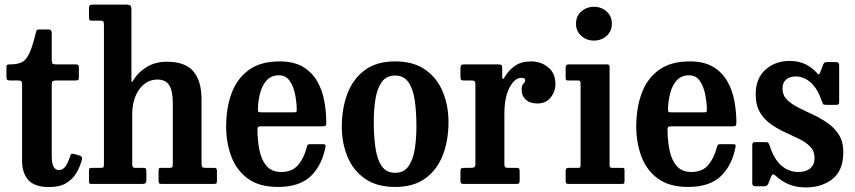

<svg xmlns="http://www.w3.org/2000/svg" viewBox="-20 -800 3718 835"><path d="M336.5 -106Q328 -74.5 311.8 -47.2Q295.5 -20 267.2 -3.2Q239 13.5 194.5 13.5Q130.5 13.5 103.2 -17Q76 -47.5 76 -101V-432.5Q76 -442 73.2 -446Q70.5 -450 60.5 -450H25Q15 -450 11.5 -452.8Q8 -455.5 8 -465.5V-505Q8 -515.5 11 -517.8Q14 -520 24 -520Q53 -520 72.2 -528Q91.5 -536 106 -564.8Q120.5 -593.5 135.5 -656.5Q137.5 -665.5 139.8 -668.8Q142 -672 154 -672H191Q205 -672 205 -657V-537Q205 -526 209.2 -523Q213.5 -520 223.5 -520H308Q317 -520 320 -517Q323 -514 323 -504.5V-462.5Q323 -454 319.5 -452Q316 -450 307.5 -450H224.5Q215 -450 210 -447Q205 -444 205 -433.5V-121Q205 -60.5 236 -60.5Q254 -60.5 265.8 -78Q277.5 -95.5 285.5 -122.5Q288 -130.5 291.8 -131.2Q295.5 -132 304.5 -130L327.5 -123Q340 -119 336.5 -106Z M418 -710H381.5Q371 -710 369 -713.2Q367 -716.5 367 -728.5V-761.5Q367 -773 370.2 -776.5Q373.5 -780 384.5 -780H530Q541 -780 546.2 -776Q551.5 -772 551.5 -758.5V-464.5Q551.5 -441.5 553.5 -442.5Q555.5 -443.5 563.5 -457Q583.5 -488 620 -509.8Q656.5 -531.5 705.5 -531.5Q786 -531.5 821.2 -489.5Q856.5 -447.5 856.5 -367.5V-88.5Q856.5 -76 860 -73Q863.5 -70 874.5 -70H910Q918 -70 920.8 -67.2Q923.5 -64.5 923.5 -55.5V-17Q923.5 -4.5 921 -2.2Q918.5 0 906.5 0H684Q674.5 0 672 -3Q669.5 -6 669.5 -16V-53Q669.5 -60.5 670.8 -65.2Q672 -70 678.5 -70H718.5Q726 -70 728.8 -73Q731.5 -76 731.5 -87.5V-352.5Q731.5 -403.5 716.2 -428.8Q701 -454 664.5 -454Q617 -454 586 -411.8Q555 -369.5 555 -301.5V-85.5Q555 -70 566 -70H603.5Q612 -70 614.2 -66.8Q616.5 -63.5 616.5 -52.5V-15.5Q616.5 0 600.5 0H380Q370.5 0 368.8 -2.2Q367 -4.5 367 -14.5V-55Q367 -65 369 -67.5Q371 -70 381 -70H417.5Q426 -70 429 -72Q432 -74 432 -85.5V-692.5Q432 -703 429.5 -706.5Q427 -710 418 -710Z M963.5 -250Q963.5 -330 987 -394Q1010.5 -458 1061.8 -495.5Q1113 -533 1196 -533Q1258 -533 1297.8 -509.2Q1337.5 -485.5 1359.8 -446.2Q1382 -407 1390.5 -359.8Q1399 -312.5 1399 -266.5Q1399 -256 1395.8 -253.2Q1392.5 -250.5 1381.5 -250.5H1114.5Q1105.5 -250.5 1102.5 -247.5Q1099.5 -244.5 1099.5 -236Q1100 -186.5 1108.8 -144.8Q1117.5 -103 1140 -77.5Q1162.5 -52 1203 -52Q1251.5 -52 1277.2 -83.2Q1303 -114.5 1314.5 -161Q1315.5 -166.5 1318.2 -169.8Q1321 -173 1329 -173H1384.5Q1392.5 -173 1394.5 -170.5Q1396.5 -168 1395.5 -162Q1381.5 -83.5 1332.8 -35.2Q1284 13 1189 13Q1107 13 1057.5 -23.5Q1008 -60 985.8 -120Q963.5 -180 963.5 -250ZM1115.5 -311.5H1256.5Q1266.5 -311.5 1268.5 -313Q1270.5 -314.5 1270.5 -321Q1270.5 -352.5 1263.8 -387.8Q1257 -423 1240.2 -447.8Q1223.5 -472.5 1193 -472.5Q1160 -472.5 1140 -450.8Q1120 -429 1111.2 -395.2Q1102.5 -361.5 1101.5 -326Q1101.5 -317.5 1103.2 -314.5Q1105 -311.5 1115.5 -311.5Z M1466.5 -248.5Q1466.5 -328.5 1491 -393Q1515.5 -457.5 1566.8 -495.2Q1618 -533 1698.5 -533Q1779 -533 1830.2 -496.5Q1881.5 -460 1906 -400Q1930.5 -340 1930.5 -270Q1930.5 -190 1906 -126Q1881.5 -62 1830.2 -24.5Q1779 13 1698.5 13Q1618 13 1566.8 -23.2Q1515.5 -59.5 1491 -119Q1466.5 -178.5 1466.5 -248.5ZM1605.5 -270Q1605.5 -207.5 1612.8 -157.2Q1620 -107 1640 -77.8Q1660 -48.5 1698.5 -48.5Q1736.5 -48.5 1756.5 -77Q1776.5 -105.5 1783.8 -151.5Q1791 -197.5 1791 -250Q1791 -313 1783.8 -363Q1776.5 -413 1756.5 -442.2Q1736.5 -471.5 1698.5 -471.5Q1660 -471.5 1640 -443Q1620 -414.5 1612.8 -368.8Q1605.5 -323 1605.5 -270Z M2047.5 -430.5Q2047.5 -442.5 2044.5 -446.2Q2041.5 -450 2029.5 -450H1998Q1987.5 -450 1985 -453.5Q1982.5 -457 1982.5 -468V-502Q1982.5 -512.5 1985.5 -516.2Q1988.5 -520 1999 -520H2146.5Q2155.5 -520 2159.8 -517.5Q2164 -515 2164 -505.5V-472.5Q2164 -458.5 2166.5 -456.5Q2169 -454.5 2175.5 -466Q2192.5 -495 2220 -514Q2247.5 -533 2290 -533Q2332.5 -533 2364 -507.2Q2395.5 -481.5 2395.5 -435Q2395.5 -402.5 2375 -376.2Q2354.5 -350 2317 -350Q2285 -350 2266.8 -366.5Q2248.5 -383 2248.5 -409.5Q2248.5 -429 2256.2 -436Q2264 -443 2264 -450.5Q2264 -461.5 2247.5 -461.5Q2218 -461.5 2195.8 -419Q2173.5 -376.5 2173.5 -302.5V-89.5Q2173.5 -78 2176 -74Q2178.5 -70 2190.5 -70H2226.5Q2236 -70 2238 -66.2Q2240 -62.5 2240 -53V-17Q2240 -7 2237.8 -3.5Q2235.5 0 2226 0H1998.5Q1990 0 1986.2 -2.2Q1982.5 -4.5 1982.5 -13V-55.5Q1982.5 -64.5 1985.8 -67.2Q1989 -70 1998 -70H2026.5Q2038.5 -70 2043 -73.2Q2047.5 -76.5 2047.5 -87.5Z M2485 -697Q2485 -729.5 2508 -750Q2531 -770.5 2563 -770.5Q2595.5 -770.5 2618.2 -750Q2641 -729.5 2641 -697Q2641 -664.5 2618.2 -644Q2595.5 -623.5 2563 -623.5Q2531 -623.5 2508 -644Q2485 -664.5 2485 -697ZM2494 -450H2451.5Q2444 -450 2442 -452Q2440 -454 2440 -461.5V-506.5Q2440 -520 2453 -520H2620.5Q2631 -520 2631 -509.5V-82Q2631 -70 2641.5 -70H2683.5Q2691 -70 2693.5 -68.5Q2696 -67 2696 -59.5V-13Q2696 -5 2694 -2.5Q2692 0 2684 0H2454.5Q2446.5 0 2443.2 -2Q2440 -4 2440 -12V-55Q2440 -65 2443.2 -67.5Q2446.5 -70 2455.5 -70H2493Q2501.5 -70 2503.2 -72.5Q2505 -75 2505 -83V-437.5Q2505 -450 2494 -450Z M2747 -250Q2747 -330 2770.5 -394Q2794 -458 2845.2 -495.5Q2896.5 -533 2979.5 -533Q3041.5 -533 3081.2 -509.2Q3121 -485.5 3143.2 -446.2Q3165.5 -407 3174 -359.8Q3182.5 -312.5 3182.5 -266.5Q3182.5 -256 3179.2 -253.2Q3176 -250.5 3165 -250.5H2898Q2889 -250.5 2886 -247.5Q2883 -244.5 2883 -236Q2883.5 -186.5 2892.2 -144.8Q2901 -103 2923.5 -77.5Q2946 -52 2986.5 -52Q3035 -52 3060.8 -83.2Q3086.5 -114.5 3098 -161Q3099 -166.5 3101.8 -169.8Q3104.5 -173 3112.5 -173H3168Q3176 -173 3178 -170.5Q3180 -168 3179 -162Q3165 -83.5 3116.2 -35.2Q3067.5 13 2972.5 13Q2890.5 13 2841 -23.5Q2791.5 -60 2769.2 -120Q2747 -180 2747 -250ZM2899 -311.5H3040Q3050 -311.5 3052 -313Q3054 -314.5 3054 -321Q3054 -352.5 3047.2 -387.8Q3040.5 -423 3023.8 -447.8Q3007 -472.5 2976.5 -472.5Q2943.5 -472.5 2923.5 -450.8Q2903.5 -429 2894.8 -395.2Q2886 -361.5 2885 -326Q2885 -317.5 2886.8 -314.5Q2888.5 -311.5 2899 -311.5Z M3554.5 -359Q3536 -414 3506.2 -440.8Q3476.5 -467.5 3440.5 -467.5Q3414 -467.5 3398.5 -453.8Q3383 -440 3383 -414.5Q3383 -386.5 3402 -367.2Q3421 -348 3451 -332.8Q3481 -317.5 3515 -301.8Q3549 -286 3579 -265.2Q3609 -244.5 3628.2 -214Q3647.5 -183.5 3647.5 -138.5Q3647.5 -59 3601 -22Q3554.5 15 3484.5 15Q3440 15 3408 0.5Q3376 -14 3353.5 -35.5Q3340.5 -48.5 3334 -33L3321.5 -2Q3319 4 3315 7Q3311 10 3302 10H3264Q3251.5 10 3251.5 -4.5V-166Q3251.5 -175 3253.8 -178.5Q3256 -182 3264.5 -182H3308.5Q3318.5 -182 3321.2 -178.8Q3324 -175.5 3326.5 -168.5Q3345 -109.5 3377.2 -80.8Q3409.5 -52 3452.5 -52Q3485.5 -52 3504 -68Q3522.5 -84 3522.5 -113Q3522.5 -142.5 3504 -161.8Q3485.5 -181 3456.2 -195.5Q3427 -210 3394.2 -224.8Q3361.5 -239.5 3332.5 -260Q3303.5 -280.5 3285 -311.5Q3266.5 -342.5 3266.5 -390Q3266.5 -459 3309 -497Q3351.5 -535 3413.5 -535Q3455.5 -535 3484.5 -519.8Q3513.5 -504.5 3530.5 -485Q3537.5 -477 3540.5 -476Q3543.5 -475 3547.5 -487L3560 -519Q3562.5 -525.5 3566 -527.8Q3569.5 -530 3579.5 -530H3616.5Q3629.5 -530 3629.5 -516V-357.5Q3629.5 -349 3626.8 -346.5Q3624 -344 3615.5 -344H3572.5Q3561.5 -344 3559.2 -347.8Q3557 -351.5 3554.5 -359Z"/></svg>

Font: Besley* Narrow Semi
Style: Regular
Weight: 600
Width: 4
Designer: Owen Earl
Foundry: indestructible type*
Version: Version 3.000; ttfautohint (v1.8.3)